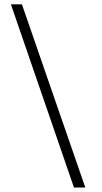

<svg xmlns="http://www.w3.org/2000/svg" viewBox="-20 -770 467 880"><path d="M319 89.5 30 -750H80.5L371 89.5Z"/></svg>

Font: Didactic
Style: Regular
Weight: 400
Designer: Tyler Finck
Foundry: Etcetera Type Co
Version: Version 3.007;FEAKit 1.0